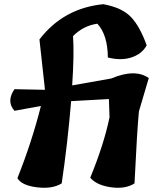

<svg xmlns="http://www.w3.org/2000/svg" viewBox="-20 -896 748 915"><path d="M324 -489 510 -522Q624 -570 689 -524L642 -365Q633 -271 621 -22Q577 6 509 -3.5Q441 -13 410 -49Q475 -207 502 -337L499 -424L319 -414Q302 -210 274 -22Q228 6 155 -3.5Q82 -13 63 -47Q132 -220 175 -391L49 -368Q9 -413 49 -471L193 -468L194 -471L168 -708Q282 -857 472 -876Q561 -860 604 -815Q647 -770 679 -680Q657 -639 607 -622.5Q557 -606 494 -622Q493 -730 444 -783Q378 -774 328 -724Q334 -639 324 -489Z"/></svg>

Font: Tillana
Style: Bold
Weight: 700
Designer: Lipi Raval (Devanagari, Latin), Jonny Pinhorn (Latin)
Foundry: Indian Type Foundry
Version: Version 2.002;PS 1.0;hotconv 1.0.79;makeotf.lib2.5.61930; tt